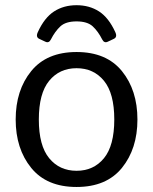

<svg xmlns="http://www.w3.org/2000/svg" viewBox="-20 -725 601 753"><path d="M432.1 -599.1Q441.4 -579.1 425.7 -572.3L402.8 -561.5Q388.6 -554.7 380.8 -570.3Q364.7 -602.1 343.7 -621.6Q322.7 -641.1 280.2 -641.1Q237.8 -641.1 216.8 -621.6Q195.8 -602.1 179.6 -570.3Q171.8 -554.7 157.7 -561.5L134.7 -572.3Q119.1 -579.1 128.4 -599.1Q154.3 -655.8 192.1 -680.2Q229.9 -704.6 280.2 -704.6Q330.5 -704.6 368.4 -680.2Q406.2 -655.8 432.1 -599.1ZM41.5 -256.3Q41.5 -371.1 102.3 -446Q163.1 -521 280.3 -521Q397.5 -521 458.3 -446Q519 -371.1 519 -256.3Q519 -141.6 458.3 -66.7Q397.5 8.3 280.3 8.3Q163.1 8.3 102.3 -66.7Q41.5 -141.6 41.5 -256.3ZM132.3 -256.3Q132.3 -153.8 172.9 -104.5Q213.4 -55.2 280.3 -55.2Q347.2 -55.2 387.7 -104.5Q428.2 -153.8 428.2 -256.3Q428.2 -358.9 387.7 -408.2Q347.2 -457.5 280.3 -457.5Q213.4 -457.5 172.9 -408.2Q132.3 -358.9 132.3 -256.3Z"/></svg>

Font: Istok
Style: Regular
Weight: 500
Designer: Andrey V. Panov
Foundry: Andrey V. Panov
Version: Version 1.0.3